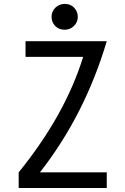

<svg xmlns="http://www.w3.org/2000/svg" viewBox="-20 -938 626 958"><path d="M302.7 -918.5Q331.5 -918.5 348.6 -900.9Q368.2 -880.9 368.2 -854Q368.2 -827.1 348.6 -808.1Q329.6 -789.6 302.7 -789.6Q274.9 -789.6 256.8 -807.1Q237.3 -826.2 237.3 -854Q237.3 -881.8 256.8 -900.1Q276.4 -918.5 302.7 -918.5ZM73.2 0V-78.1Q304.7 -363.3 395 -654.3H107.4V-732.4H512.7Q402.8 -363.3 179.2 -78.1H512.7V0Z"/></svg>

Font: Consola Mono
Style: Book
Weight: 400
Monospace: yes
Version: Version 2.001